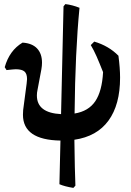

<svg xmlns="http://www.w3.org/2000/svg" viewBox="-20 -676 641 937"><path d="M566 -297Q566 -165 509.5 -87.5Q453 -10 343 6Q345 161 348 230L338 241Q295 234 270 223L275 10Q92 7 92 -116Q92 -131 93 -139L110 -268Q112 -284 112 -290Q112 -316 99.5 -327Q87 -338 57 -338Q48 -338 12 -334L3 -348Q26 -430 90 -468Q137 -465 161 -439.5Q185 -414 185 -370Q185 -355 182 -338L163 -237Q160 -224 160 -210Q160 -125 278 -119L290 -645L299 -656Q333 -652 368 -638Q347 -424 344 -122Q412 -133 445 -182Q478 -231 483 -324Q464 -372 451 -401.5Q438 -431 423 -456L440 -473Q511 -452 558 -404Q566 -343 566 -297Z"/></svg>

Font: Alegreya
Style: Bold
Weight: 700
Designer: Juan Pablo del Peral
Foundry: Huerta Tipografica
Version: Version 2.008; ttfautohint (v1.8)